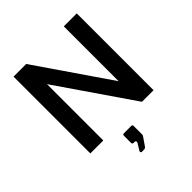

<svg xmlns="http://www.w3.org/2000/svg" viewBox="-254 -883 1278 1278"><g transform="rotate(-45 384.5 -244.0)"><path d="M561 -723V-207L207 -723H88V0H210V-530L574 0H683V-723ZM338 235H353C366 235 371 233 377 225L419 164C419 162 421 158 421 154V74C421 67 418 63 410 63H340C333 63 329 67 329 77V139C329 150 332 154 344 154H352C361 154 365 163 359 173L330 221C326 227 331 235 338 235Z"/></g></svg>

Font: United Sans SemiBold
Style: Regular
Weight: 600
Designer: Pablo Impallari, Rodrigo Fuenzalida (Modified by Dan O. Williams)
Version: Version 1.000;PS 001.000;hotconv 1.0.88;makeotf.lib2.5.64775